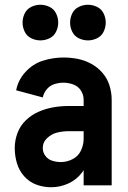

<svg xmlns="http://www.w3.org/2000/svg" viewBox="-20 -780 540 808"><path d="M150 -610Q130 -610 111.5 -619Q93 -628 84 -646.5Q75 -665 75 -685Q75 -705 84 -723.5Q93 -742 111.5 -751Q130 -760 150 -760Q170 -760 188.5 -751Q207 -742 216 -723.5Q225 -705 225 -685Q225 -665 216 -646.5Q207 -628 188.5 -619Q170 -610 150 -610ZM350 -610Q330 -610 311.5 -619Q293 -628 284 -646.5Q275 -665 275 -685Q275 -705 284 -723.5Q293 -742 311.5 -751Q330 -760 350 -760Q370 -760 388.5 -751Q407 -742 416 -723.5Q425 -705 425 -685Q425 -665 416 -646.5Q407 -628 388.5 -619Q370 -610 350 -610ZM195 8Q163 8 133 -3Q103 -14 81.5 -38.5Q60 -63 51 -94Q42 -125 42 -157Q42 -189 53.5 -220Q65 -251 89 -274Q113 -297 143 -310Q173 -323 205 -328.5Q237 -334 270 -334H332V-360Q332 -381 320.5 -399Q309 -417 288.5 -424.5Q268 -432 247 -432Q228 -432 209 -426Q190 -420 177 -404.5Q164 -389 160 -370L48 -400Q56 -443 87 -477Q118 -511 160.5 -524.5Q203 -538 247 -538Q278 -538 308 -532Q338 -526 365 -511Q392 -496 412 -472.5Q432 -449 441 -419.5Q450 -390 450 -360V0H332V-64L326 -55Q303 -24 268 -8Q233 8 195 8ZM236 -98Q262 -98 286 -110.5Q310 -123 321 -147Q332 -171 332 -196V-228H270Q246 -228 222 -222.5Q198 -217 179 -199.5Q160 -182 160 -157Q160 -139 171 -124Q182 -109 200 -103.5Q218 -98 236 -98Z"/></svg>

Font: Iosevka SS01
Style: Bold
Weight: 700
Monospace: yes
Designer: Belleve Invis
Foundry: Belleve Invis
Version: 2.3.3; ttfautohint (v1.8.3)